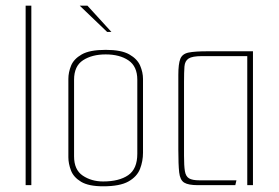

<svg xmlns="http://www.w3.org/2000/svg" viewBox="-20 -650 978 674"><path d="M70 -630H90V0H70Z M342 4Q291 4 264.5 -12Q238 -28 229 -52Q220 -76 220 -98V-373Q220 -396 229.5 -419.5Q239 -443 267 -459Q295 -475 351 -475Q406 -475 434 -459Q462 -443 472 -419.5Q482 -396 482 -373V-114Q482 -84 471.5 -57Q461 -30 431 -13Q401 4 342 4ZM342 -13Q398 -13 430 -35Q462 -57 462 -110V-370Q462 -417 431 -438Q400 -459 351 -459Q303 -459 271.5 -438.5Q240 -418 240 -370V-101Q240 -54 270.5 -33.5Q301 -13 342 -13ZM356 -538 260 -630H287L371 -538Z M675 0Q641 0 626.5 -9Q612 -18 609 -45Q606 -72 606 -125V-387Q606 -426 613 -443.5Q620 -461 642 -465.5Q664 -470 709 -470H868V0H848V-453H689Q655 -453 642 -444.5Q629 -436 627.5 -416.5Q626 -397 626 -362V-103Q626 -68 629 -49.5Q632 -31 643.5 -24Q655 -17 680 -17H810L806 0Z"/></svg>

Font: Smooch Sans Thin
Style: Regular
Weight: 100
Designer: Robert E. Leuschke
Foundry: Robert E. Leuschke
Version: Version 1.010